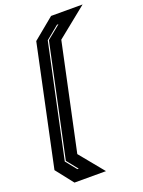

<svg xmlns="http://www.w3.org/2000/svg" viewBox="-177 -829 827 1108"><g transform="rotate(-20 237.0 -275.0)"><path d="M81 200 -3 93 153 -643 283 -750H476.5L291.5 -601L152.5 51L274.5 200ZM123 132.5 131.5 133 77 65 223.5 -623 306.5 -690.5H297.5L217 -624.5L70 66.5Z"/></g></svg>

Font: Tourney ExtraBold
Style: Italic
Weight: 800
Italic angle: -12°
Version: Version 1.015